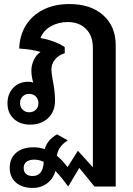

<svg xmlns="http://www.w3.org/2000/svg" viewBox="-20 -606 659 949"><path d="M552 -381V316H447L372 224L317 316Q284 270 254 239Q243 278 212.5 300.5Q182 323 142 323Q89 323 58.5 296Q28 269 28 224Q28 176 60 149Q92 122 145 122Q174 122 201 131Q214 85 262 58L315 88Q268 117 261 164Q287 184 314 220L365 139L439 221V-370Q439 -429 405 -463Q371 -497 315 -497Q269 -497 232 -476.5Q195 -456 180 -418Q215 -412 248 -399.5Q281 -387 300 -373V-343Q268 -333 251 -311Q234 -289 234 -261Q234 -251 240 -213Q252 -155 252 -109Q252 -55 218 -22.5Q184 10 129 10Q79 10 48 -19Q17 -48 17 -95Q17 -142 45.5 -172Q74 -202 120 -202Q135 -202 144 -198Q135 -232 135 -256Q135 -284 147 -309.5Q159 -335 180 -349Q141 -362 75 -366Q77 -430 107.5 -480Q138 -530 193.5 -558Q249 -586 323 -586Q428 -586 490 -531Q552 -476 552 -381ZM170 -96Q170 -116 157 -129Q144 -142 124 -142Q104 -142 91.5 -129Q79 -116 79 -96Q79 -77 92 -64Q105 -51 124 -51Q144 -51 157 -63.5Q170 -76 170 -96ZM196 194Q172 183 150 183Q125 183 111 193.5Q97 204 97 224Q97 243 108.5 253.5Q120 264 141 264Q193 264 196 194Z"/></svg>

Font: Sarabun SemiBold
Style: Regular
Weight: 600
Designer: Suppakit Chalermlarp | Katatrad Co.,Ltd.
Foundry: Cadson Demak Co.,Ltd.
Version: Version 1.000; ttfautohint (v1.6)